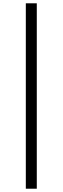

<svg xmlns="http://www.w3.org/2000/svg" viewBox="-20 -858 378 1157"><path d="M135.6 279.2V-838.1H201.7V279.2Z"/></svg>

Font: Noto Serif KR ExtraLight
Style: Regular
Weight: 200
Designer: Ryoko NISHIZUKA 西塚涼子 (kana & ideographs); Frank Grießhammer (Latin, Greek & Cyrillic); Wenlong ZHANG 张文龙 (bopomofo); San
Foundry: Adobe
Version: Version 2.002-H1;hotconv 1.1.0;makeotfexe 2.6.0